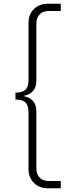

<svg xmlns="http://www.w3.org/2000/svg" viewBox="-20 -758 414 1030"><path d="M236 252Q206 252 182.5 239Q159 226 146 202.5Q133 179 133 148V-154Q133 -192 117 -208Q101 -224 63 -224V-261Q101 -261 117 -277Q133 -293 133 -331V-634Q133 -666 146 -689Q159 -712 182.5 -725Q206 -738 236 -738H306V-699H241Q211 -699 193 -681Q175 -663 175 -631V-323Q175 -293 159 -272Q143 -251 105 -243Q143 -235 159 -214Q175 -193 175 -163V145Q175 177 193 195Q211 213 241 213H306V252Z"/></svg>

Font: Gantari ExtraLight
Style: Regular
Weight: 250
Designer: Anugrah Pasau
Foundry: Lafontype
Version: Version 1.000